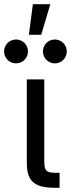

<svg xmlns="http://www.w3.org/2000/svg" viewBox="-66 -893 338 913"><path d="M193.4 0Q145 0 116.5 -11.5Q87.9 -22.9 74.7 -48.3Q61.5 -73.7 61.5 -116.2V-515.6H144.5V-125Q144.5 -102.5 148.9 -91.3Q153.3 -80.1 164.3 -75.7Q175.3 -71.3 197.3 -71.3H217.3V0ZM138.2 -648.4Q138.2 -663.6 145.8 -676.8Q153.3 -689.9 166.5 -697.5Q179.7 -705.1 194.8 -705.1Q210 -705.1 223.1 -697.5Q236.3 -689.9 243.9 -676.8Q251.5 -663.6 251.5 -648.4Q251.5 -633.3 243.9 -620.1Q236.3 -606.9 223.1 -599.4Q210 -591.8 194.8 -591.8Q179.7 -591.8 166.5 -599.4Q153.3 -606.9 145.8 -620.1Q138.2 -633.3 138.2 -648.4ZM-46.4 -648.4Q-46.4 -663.6 -38.8 -676.8Q-31.2 -689.9 -18.1 -697.5Q-4.9 -705.1 10.3 -705.1Q25.4 -705.1 38.6 -697.5Q51.8 -689.9 59.3 -676.8Q66.9 -663.6 66.9 -648.4Q66.9 -633.3 59.3 -620.1Q51.8 -606.9 38.6 -599.4Q25.4 -591.8 10.3 -591.8Q-4.9 -591.8 -18.1 -599.4Q-31.2 -606.9 -38.8 -620.1Q-46.4 -633.3 -46.4 -648.4ZM90.3 -873H173.3L129.9 -727.5H71.3Z"/></svg>

Font: Intratopia Thin
Style: Regular
Weight: 100
Designer: Rasmus Andersson
Foundry: rsms
Version: Version 3.000;Glyphs 3.2.3 (3260)